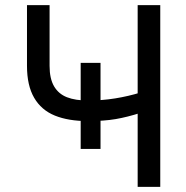

<svg xmlns="http://www.w3.org/2000/svg" viewBox="-20 -727 722 747"><path d="M371.1 -147.5H293.9V-482.4H371.1ZM172.9 -707V-470.7Q172.9 -420.9 190.4 -391.1Q208 -361.3 240.7 -348.6Q273.4 -335.9 322.3 -335.9Q377 -335.9 428.2 -344.2Q479.5 -352.5 527.3 -367.2V-288.1Q475.6 -271.5 430.2 -263.7Q384.8 -255.9 322.3 -255.9Q246.1 -255.9 193.4 -277.3Q140.6 -298.8 112.8 -346.7Q85 -394.5 85 -470.7V-707ZM603.5 -707V0H515.6V-707Z"/></svg>

Font: Pretendard Std Variable
Style: Regular
Weight: 400
Designer: Base glyphs from Inter by Rasmus Andersson; Hangeul glyphs from Noto Sans CJK(Source Han Sans) by Jang Soo-young and Kan
Foundry: Kil Hyung-jin
Version: Version 1.309;Glyphs 3.2 (3225)